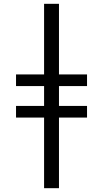

<svg xmlns="http://www.w3.org/2000/svg" viewBox="-20 -843 540 1006"><path d="M211 143V-227H64V-288H211V-392H64V-453H211V-823H289V-453H436V-392H289V-288H436V-227H289V143Z"/></svg>

Font: Iosevka Fixed
Style: Regular
Weight: 400
Monospace: yes
Designer: Belleve Invis
Foundry: Belleve Invis
Version: Version 33.2.4